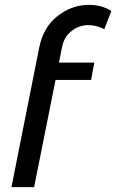

<svg xmlns="http://www.w3.org/2000/svg" viewBox="-20 -768 477 788"><path d="M235 -576 222 -511H367L354 -440H208L120 0H27L141 -573Q158 -657 216.5 -702.5Q275 -748 345 -748Q398 -748 437 -723L408 -648Q394 -656 376 -660.5Q358 -665 343 -665Q305 -665 274 -641Q243 -617 235 -576Z"/></svg>

Font: TypoPRO Montserrat Alternates
Style: Italic
Weight: 400
Italic angle: -11.3°
Designer: Julieta Ulanovsky
Foundry: Julieta Ulanovsky
Version: Version 6.001